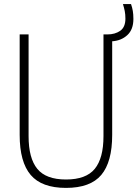

<svg xmlns="http://www.w3.org/2000/svg" viewBox="-20 -908 671 937"><path d="M302 9Q183.5 9 129.8 -54.2Q76 -117.5 76 -249.5V-740H119.5V-243.5Q119.5 -136 162 -84Q204.5 -32 302 -32Q400 -32 442.5 -84Q485 -136 485 -243.5V-740H504Q541.5 -740 566.8 -757.8Q592 -775.5 592 -817Q592 -837.5 588.8 -854Q585.5 -870.5 580 -888H619.5Q625.5 -870.5 628.2 -854.2Q631 -838 631 -815.5Q631 -764 601.5 -736.8Q572 -709.5 527.5 -706.5V-249.5Q527.5 -117.5 474.2 -54.2Q421 9 302 9Z"/></svg>

Font: Encode Sans Cnd XLt
Style: Regular
Weight: 200
Width: 3
Designer: Multiple Designers
Foundry: Impallari Type
Version: Version 3.002; ttfautohint (v1.8.3) -l 8 -r 50 -G 200 -x 14 